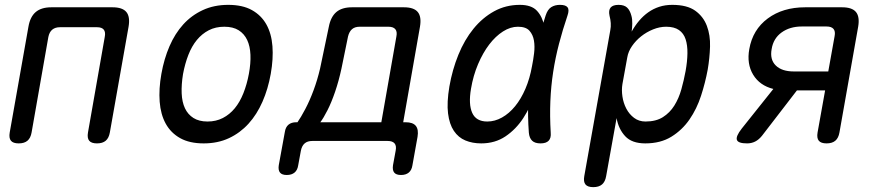

<svg xmlns="http://www.w3.org/2000/svg" viewBox="-20 -580 3640 790"><path d="M57 10Q34 10 25 -1Q16 -12 20 -35L97 -470Q104 -511 127 -530.5Q150 -550 191 -550H443Q484 -550 500 -530.5Q516 -511 509 -470L432 -35Q428 -12 415 -1Q402 10 379 10Q356 10 347 -1Q338 -12 342 -35L411 -428Q415 -448 407 -458Q399 -468 379 -468H227Q207 -468 195 -458Q183 -448 179 -428L110 -35Q106 -12 93 -1Q80 10 57 10Z M818 10Q760 10 721.5 -11.5Q683 -33 662 -71Q641 -109 637 -161.5Q633 -214 644 -276Q655 -338 677.5 -390Q700 -442 734 -479.5Q768 -517 814.5 -538.5Q861 -560 919 -560Q978 -560 1016.5 -538.5Q1055 -517 1076 -479.5Q1097 -442 1101 -390Q1105 -338 1094 -276Q1083 -214 1060 -161.5Q1037 -109 1002.5 -71Q968 -33 922 -11.5Q876 10 818 10ZM834 -80Q869 -80 897 -94.5Q925 -109 946 -134.5Q967 -160 981.5 -196.5Q996 -233 1004 -276Q1012 -319 1010.5 -354.5Q1009 -390 997 -415.5Q985 -441 962 -455.5Q939 -470 903 -470Q867 -470 839 -455.5Q811 -441 790 -415.5Q769 -390 755 -354Q741 -318 733 -275Q726 -232 727.5 -196Q729 -160 741 -134.5Q753 -109 776 -94.5Q799 -80 834 -80Z M1160 140Q1140 140 1132 130Q1124 120 1127 100L1152 -37Q1155 -57 1167 -67Q1179 -77 1199 -77H1204Q1218 -97 1236 -131Q1254 -165 1270 -208Q1286 -251 1297 -298L1333 -470Q1341 -511 1364 -530.5Q1387 -550 1428 -550H1642Q1683 -550 1699 -530.5Q1715 -511 1708 -470L1639 -77H1649Q1679 -77 1691 -62Q1703 -47 1698 -17L1677 100Q1674 120 1662 130Q1650 140 1630 140Q1610 140 1602 130Q1594 120 1597 100L1608 40Q1612 20 1603.5 10Q1595 0 1575 0H1265Q1245 0 1233.5 10Q1222 20 1218 40L1207 100Q1204 120 1192 130Q1180 140 1160 140ZM1611 -430Q1615 -450 1606.5 -460Q1598 -470 1578 -470H1460Q1440 -470 1428.5 -460Q1417 -450 1412 -430L1385 -298Q1374 -247 1359 -203Q1344 -159 1327.5 -126.5Q1311 -94 1298 -77H1549Z M1960 10Q1924 10 1895 -2Q1866 -14 1847.5 -41.5Q1829 -69 1823.5 -113.5Q1818 -158 1829 -224Q1841 -293 1866 -354.5Q1891 -416 1928 -461.5Q1965 -507 2013 -533.5Q2061 -560 2119 -560Q2167 -560 2189.5 -535.5Q2212 -511 2219 -473.5Q2226 -436 2221 -391.5Q2216 -347 2209 -308Q2200 -253 2181.5 -196.5Q2163 -140 2133 -94Q2103 -48 2060 -19Q2017 10 1960 10ZM1985 -80Q2016 -80 2045.5 -96.5Q2075 -113 2099.5 -143Q2124 -173 2142 -215Q2160 -257 2169 -308Q2174 -332 2177.5 -360.5Q2181 -389 2177 -413Q2173 -437 2158.5 -453.5Q2144 -470 2111 -470Q2080 -470 2049.5 -450.5Q2019 -431 1993 -397Q1967 -363 1947 -316Q1927 -269 1918 -215Q1907 -151 1923 -115.5Q1939 -80 1985 -80ZM2225 -516Q2233 -541 2248 -550.5Q2263 -560 2284 -560Q2308 -560 2315.5 -549.5Q2323 -539 2315 -516Q2295 -457 2280 -399.5Q2265 -342 2256 -283.5Q2247 -225 2244.5 -163.5Q2242 -102 2246 -34Q2248 -12 2237.5 -1Q2227 10 2204 10Q2181 10 2169.5 -1Q2158 -12 2156 -34Q2151 -102 2153.5 -163.5Q2156 -225 2165.5 -283.5Q2175 -342 2190.5 -399.5Q2206 -457 2225 -516Z M2579 -450Q2593 -475 2610 -495Q2627 -515 2647.5 -529.5Q2668 -544 2692.5 -552Q2717 -560 2746 -560Q2807 -560 2840.5 -536Q2874 -512 2888.5 -473.5Q2903 -435 2901.5 -388Q2900 -341 2892 -294Q2882 -240 2864.5 -186Q2847 -132 2817 -88.5Q2787 -45 2742.5 -17.5Q2698 10 2635 10Q2580 10 2552.5 -19.5Q2525 -49 2517 -94L2474 145Q2470 168 2457 179Q2444 190 2421 190Q2398 190 2389 179Q2380 168 2384 145L2491 -455Q2494 -470 2493 -485Q2492 -500 2488 -515Q2483 -538 2492.5 -549Q2502 -560 2525 -560Q2548 -560 2560 -549Q2572 -538 2578 -515Q2582 -501 2581.5 -482.5Q2581 -464 2579 -450ZM2721 -470Q2694 -470 2667 -459Q2640 -448 2618 -430.5Q2596 -413 2580.5 -390.5Q2565 -368 2561 -344L2541 -234Q2537 -210 2541 -183Q2545 -156 2557 -133Q2569 -110 2589 -95Q2609 -80 2636 -80Q2679 -80 2707.5 -98Q2736 -116 2754.5 -145.5Q2773 -175 2783.5 -212.5Q2794 -250 2801 -288Q2808 -327 2808.5 -360.5Q2809 -394 2801 -418.5Q2793 -443 2773.5 -456.5Q2754 -470 2721 -470Z M3054 10Q3017 10 3012 -4.5Q3007 -19 3032 -51L3162 -214Q3106 -228 3079 -272.5Q3052 -317 3063 -378Q3077 -458 3139 -504Q3201 -550 3293 -550H3445Q3486 -550 3502 -530.5Q3518 -511 3511 -470L3434 -35Q3430 -12 3417 -1Q3404 10 3381 10Q3358 10 3349 -1Q3340 -12 3344 -35L3375 -208H3259L3115 -21Q3102 -5 3087 2.5Q3072 10 3054 10ZM3414 -431Q3418 -451 3409.5 -461Q3401 -471 3381 -471H3279Q3230 -471 3196 -446.5Q3162 -422 3155 -378Q3147 -335 3172 -310.5Q3197 -286 3246 -286H3388Z"/></svg>

Font: Maple Mono
Style: Italic
Weight: 400
Italic angle: -10°
Monospace: yes
Designer: subframe7536
Version: Version 7.300